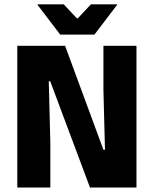

<svg xmlns="http://www.w3.org/2000/svg" viewBox="-20 -846 693 866"><path d="M273.5 -639.5 446.5 -170.5H453.5L446.5 -440.5V-639.5H595.5V0H386L206.5 -479.5H200L207 -203.5V0H58V-639.5ZM251.5 -690 149 -824.5V-826.5H267.5L326.5 -763.5H331L390 -826.5H508.5V-824.5L406 -690Z"/></svg>

Font: Anek Latin
Style: Bold
Weight: 700
Designer: Yesha Goshar
Foundry: Ek Type
Version: Version 1.003